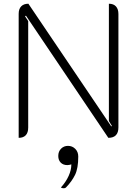

<svg xmlns="http://www.w3.org/2000/svg" viewBox="-20 -729 734 1028"><path d="M80 -655Q80 -681 93.5 -695Q107 -709 132 -709L576 -52L579 -55L563 -81V-709Q588 -709 601 -694.5Q614 -680 614 -654V-47Q614 9 560 9L119 -645L114 -642L131 -616V-46Q131 -19 118 -5Q105 9 80 9ZM362 151Q359 152 353 153.5Q347 155 341 155Q318 155 305 141.5Q292 128 292 106Q292 82 307 67Q322 52 344 52Q367 52 383 68Q399 84 399 109Q399 172 382 207Q365 242 333 275Q329 279 321 279Q312 279 306 275Q333 245 347.5 213Q362 181 362 151Z"/></svg>

Font: K2D Thin
Style: Regular
Weight: 100
Designer: Katatrad Aksorn Co.,Ltd.
Foundry: Cadson Demak Co.,Ltd.
Version: Version 1.000; ttfautohint (v1.6)